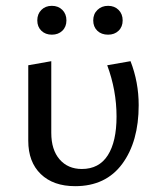

<svg xmlns="http://www.w3.org/2000/svg" viewBox="-20 -633 553 659"><path d="M108 -563Q108 -585 122 -599Q136 -613 158 -613Q180 -613 194 -599Q208 -585 208 -563Q208 -541 194 -527.5Q180 -514 158 -514Q136 -514 122 -527.5Q108 -541 108 -563ZM300 -563Q300 -585 314.5 -599Q329 -613 351 -613Q373 -613 387 -599Q401 -585 401 -563Q401 -541 387 -527.5Q373 -514 351 -514Q328 -514 314 -527.5Q300 -541 300 -563ZM77 -150V-409L156 -423V-177Q156 -119 184.5 -86Q213 -53 261 -53Q320 -53 350 -100Q380 -147 380 -233Q380 -323 348 -409L428 -423Q456 -351 456 -272Q456 -147 399.5 -70.5Q343 6 238 6Q163 6 120 -35.5Q77 -77 77 -150Z"/></svg>

Font: Ysabeau Infant Medium
Style: Regular
Weight: 500
Designer: Christian Thalmann (Catharsis Fonts)
Version: Version 0.003